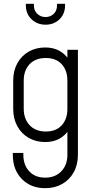

<svg xmlns="http://www.w3.org/2000/svg" viewBox="-20 -800 502 1003"><path d="M216 183Q141 183 94 135Q47 87 47 9V-1H102V9Q102 62 132.8 95Q163.5 128 216 128Q268.5 128 300.2 95Q332 62 332 9V-136L341 -124Q322 -93 290.5 -75.5Q259 -58 216 -58Q167.5 -58 129.8 -79.8Q92 -101.5 70.5 -140.8Q49 -180 49 -232V-379Q49 -430.5 70.5 -469.5Q92 -508.5 129.8 -530.2Q167.5 -552 216 -552Q259 -552 290.5 -534.5Q322 -517 341 -486L332 -474V-540H387V9Q387 61 365 100.2Q343 139.5 304.5 161.2Q266 183 216 183ZM219.5 -113Q273 -113 302.5 -145.5Q332 -178 332 -231V-379Q332 -432.5 302.2 -464.8Q272.5 -497 219 -497Q165.5 -497 134.8 -464.8Q104 -432.5 104 -379V-232Q104 -179 134.8 -146Q165.5 -113 219.5 -113ZM218 -671Q174.5 -671 144.8 -699.2Q115 -727.5 115 -773V-780H157V-773Q157 -744.5 174.8 -727.8Q192.5 -711 218 -711Q243.5 -711 260.8 -727.8Q278 -744.5 278 -773V-780H320V-773Q320 -727.5 290.8 -699.2Q261.5 -671 218 -671Z"/></svg>

Font: Mohave Light Light
Style: Regular
Weight: 300
Version: Version 2.003